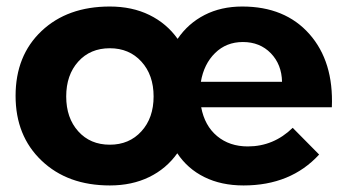

<svg xmlns="http://www.w3.org/2000/svg" viewBox="-20 -563 1066 589"><path d="M27.8 -269Q27.8 -392.6 107.4 -467.8Q187 -543 316.9 -543Q385.3 -543 438.2 -517.1Q491.2 -491.2 524.9 -443.8Q557.1 -491.2 607.7 -517.1Q658.2 -543 723.1 -543Q854.5 -543 929.2 -458.5Q1003.9 -374 998 -233.9H597.2Q607.9 -177.2 646 -145.5Q684.1 -113.8 740.2 -113.8Q819.3 -113.8 877.9 -170.9L959 -88.9Q872.1 5.9 727.1 5.9Q658.7 5.9 606.9 -19.8Q555.2 -45.4 523.9 -92.8Q490.2 -45.4 437.5 -19.8Q384.8 5.9 316.9 5.9Q187.5 5.9 107.7 -70.1Q27.8 -146 27.8 -269ZM316.9 -119.1Q376.5 -119.1 413.8 -160.2Q451.2 -201.2 451.2 -267.1Q451.2 -333 413.8 -374Q376.5 -415 316.9 -415Q256.8 -415 220 -374Q183.1 -333 183.1 -267.1Q183.1 -201.2 220 -160.2Q256.8 -119.1 316.9 -119.1ZM596.2 -312H845.2Q844.2 -365.2 810.8 -399.7Q777.3 -434.1 725.1 -434.1Q674.3 -434.1 639.9 -400.4Q605.5 -366.7 596.2 -312Z"/></svg>

Font: Montserrat Semi Bold
Style: Regular
Weight: 600
Designer: Julieta Ulanovsky
Foundry: Julieta Ulanovsky
Version: Version 3.001;PS 003.001;hotconv 1.0.70;makeotf.lib2.5.58329